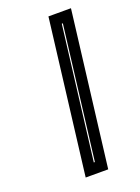

<svg xmlns="http://www.w3.org/2000/svg" viewBox="-138 -745 612 841"><g transform="rotate(-20 167.5 -324.5)"><path d="M219 10 301 -659 304 -684H279H224H199L196 -659L114 10L111 35H136H191H216L219 10ZM172 -15H167L243 -634H248L172 -15Z"/></g></svg>

Font: Gamestation Text Outline
Style: Italic
Weight: 400
Designer: Jonas Hecksher
Foundry: Jonas Hecksher, Playtypeª, e-types AS
Version: Version 1.003